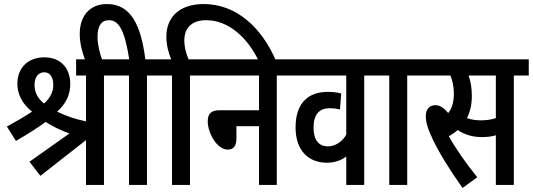

<svg xmlns="http://www.w3.org/2000/svg" viewBox="-20 -916 2639 951"><path d="M180 -45 406 -222V0H495V-542H569V-622H357V-542H406V-315C359 -324 305 -342 263 -363C310 -405 328 -451 328 -500C328 -579 280 -632 200 -632C115 -632 66 -577 66 -501C66 -451 89 -402 139 -363C99 -337 58 -313 14 -289L59 -218C107 -246 160 -278 206 -312C242 -289 284 -269 324 -255L126 -115ZM151 -496C151 -532 169 -558 199 -558C229 -558 244 -532 244 -495C244 -464 231 -433 198 -403C164 -431 151 -462 151 -496Z M708 -542H782V-622H700C678 -791 629 -896 510 -896C425 -896 375 -838 375 -748C375 -703 386 -659 403 -615H488C474 -650 463 -695 463 -733C463 -788 482 -816 520 -816C572 -816 599 -757 620 -622H557V-542H619V0H708Z M921 -542H995V-622H914C903 -649 893 -679 893 -717C893 -779 932 -816 1001 -816C1113 -816 1206 -729 1261 -615H1347C1277 -778 1152 -896 989 -896C873 -896 804 -835 804 -734C804 -693 815 -653 828 -622H770V-542H832V0H921Z M983 -622V-542H1263V-370H1068C1023 -370 1009 -350 1009 -315C1009 -256 1056 -175 1107 -175C1138 -175 1151 -194 1151 -231V-291H1263V0H1351V-542H1425V-622Z M1858 -542V-622H1413V-542H1695V-249C1676 -214 1639 -191 1605 -191C1559 -191 1533 -222 1533 -283C1533 -352 1563 -380 1615 -380C1631 -380 1647 -378 1664 -374L1670 -453C1652 -458 1629 -461 1604 -461C1507 -461 1444 -406 1444 -285C1444 -166 1512 -110 1599 -110C1636 -110 1670 -121 1695 -141V0H1784V-542Z M1997 -542H2071V-622H1846V-542H1908V0H1997Z M2271 15 2344 -38C2289 -106 2239 -177 2203 -241C2219 -250 2234 -260 2247 -272C2284 -247 2326 -237 2365 -237C2390 -237 2414 -239 2436 -246V0H2525V-542H2599V-622H2059V-542H2211C2221 -518 2228 -486 2228 -454C2228 -411 2219 -379 2200 -356C2180 -381 2160 -395 2137 -395C2106 -395 2089 -374 2089 -341C2089 -311 2099 -277 2123 -227C2153 -163 2203 -81 2271 15ZM2362 -320C2336 -320 2316 -323 2293 -331C2308 -361 2317 -397 2317 -440C2317 -479 2312 -511 2301 -542H2436V-331C2412 -323 2388 -320 2362 -320Z"/></svg>

Font: Noto Sans Devanagari ExtraCondensed Medium
Style: Regular
Weight: 500
Width: 2
Designer: Jelle Bosma - Monotype Design Team
Foundry: Monotype Imaging Inc.
Version: Version 2.004